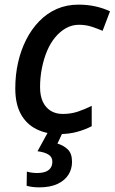

<svg xmlns="http://www.w3.org/2000/svg" viewBox="-20 -569 495 829"><path d="M234 10Q180 10 137 -11.5Q94 -33 70 -76.5Q46 -120 46 -187Q46 -246 58 -299Q70 -352 93 -397.5Q116 -443 149.5 -477.5Q183 -512 225.5 -530.5Q268 -549 319 -549Q357 -549 391.5 -541.5Q426 -534 455 -520L423 -436Q402 -445 376.5 -453.5Q351 -462 321 -462Q291 -462 265 -447.5Q239 -433 218 -407.5Q197 -382 183 -348.5Q169 -315 161 -275Q153 -235 153 -193Q153 -155 165 -129.5Q177 -104 199 -90.5Q221 -77 251 -77Q286 -77 316 -87Q346 -97 376 -112V-24Q347 -9 312 0.5Q277 10 234 10ZM149 240Q133 240 118.5 238Q104 236 95 233L96 172Q106 175 118 176.5Q130 178 139 178Q162 178 176.5 172.5Q191 167 198.5 156Q206 145 206 129Q206 109 189.5 98.5Q173 88 142 84L188 0H252L228 51Q253 58 272 75.5Q291 93 291 130Q291 161 275 186Q259 211 227.5 225.5Q196 240 149 240Z"/></svg>

Font: Noto Sans Display Medium
Style: Italic
Weight: 500
Italic angle: -12°
Designer: Monotype Design Team
Foundry: Monotype Imaging Inc.
Version: Version 2.003